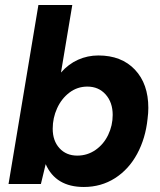

<svg xmlns="http://www.w3.org/2000/svg" viewBox="-20 -733 638 765"><path d="M133 -713H268L223 -444Q253 -478 291 -495Q329 -512 372 -512Q464 -512 517.5 -455.5Q571 -399 571 -303Q571 -283 568 -260Q560 -182 526.5 -120Q493 -58 438 -23Q383 12 314 12Q202 12 162 -79L143 0H14ZM288 -113Q328 -113 360.5 -135.5Q393 -158 411 -195.5Q429 -233 429 -275Q429 -325 401 -356.5Q373 -388 328 -388Q288 -388 256.5 -364Q225 -340 207.5 -301.5Q190 -263 190 -220Q190 -172 217 -142.5Q244 -113 288 -113Z"/></svg>

Font: Oak Sans
Style: Bold Italic
Weight: 700
Italic angle: -9.5°
Foundry: Erik Kennedy, Walven
Version: Version 1.000